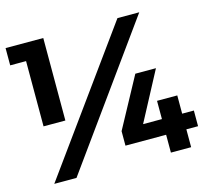

<svg xmlns="http://www.w3.org/2000/svg" viewBox="-101 -818 1014 935"><g transform="rotate(-15 406.0 -350.0)"><path d="M3 -700H193V-284H83V-613H3ZM567 -700H677L173 0H61ZM581 -416H685L554 -169H649V-261H751V-169H810V-90H751V0H649V-90H444V-163Z"/></g></svg>

Font: Gontserrat SemiBold
Style: Regular
Weight: 600
Designer: Julieta Ulanovsky
Foundry: Julieta Ulanovsky
Version: Version 6.001